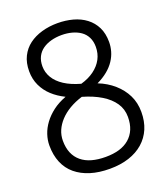

<svg xmlns="http://www.w3.org/2000/svg" viewBox="-174 -1097 1073 1235"><g transform="rotate(-20 362.5 -479.0)"><path d="M364 19Q290 19 232 1Q174 -17 132.5 -51.5Q91 -86 69.5 -137.5Q48 -189 48 -255Q48 -292 60.5 -329.5Q73 -367 98.5 -401.5Q124 -436 162 -465Q200 -494 253 -514Q204 -538 167.5 -571.5Q131 -605 110 -649.5Q89 -694 89 -748Q89 -806 110.5 -849Q132 -892 169.5 -920Q207 -948 257.5 -962.5Q308 -977 365 -977Q421 -977 470.5 -963.5Q520 -950 557.5 -921.5Q595 -893 616 -850.5Q637 -808 637 -750Q637 -718 628 -686.5Q619 -655 599.5 -625.5Q580 -596 549 -570.5Q518 -545 476 -525Q537 -501 582.5 -461Q628 -421 653 -370Q678 -319 678 -256Q678 -192 656.5 -141.5Q635 -91 594 -55Q553 -19 495 0Q437 19 364 19ZM364 -62Q417 -62 457.5 -74Q498 -86 527 -111Q556 -136 571 -172Q586 -208 586 -256Q586 -309 557.5 -351Q529 -393 476.5 -425Q424 -457 351 -478Q302 -463 263 -440Q224 -417 196.5 -387.5Q169 -358 154.5 -324.5Q140 -291 140 -254Q140 -206 155 -170Q170 -134 199.5 -109.5Q229 -85 270.5 -73.5Q312 -62 364 -62ZM377 -558Q430 -573 468 -601Q506 -629 526 -666.5Q546 -704 546 -750Q546 -787 532 -815Q518 -843 493 -860.5Q468 -878 435 -887Q402 -896 364 -896Q326 -896 292.5 -887Q259 -878 233.5 -860Q208 -842 194 -814Q180 -786 180 -749Q180 -707 202 -670Q224 -633 268 -604.5Q312 -576 377 -558Z"/></g></svg>

Font: Playwrite IT Trad
Style: Regular
Weight: 400
Designer: Veronika Burian, José Scaglione
Foundry: TypeTogether
Version: Version 1.002